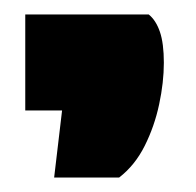

<svg xmlns="http://www.w3.org/2000/svg" viewBox="-20 -574 271 266"><path d="M186 -554Q196 -546 201.5 -530Q207 -514 207 -487Q207 -460 200.5 -429.5Q194 -399 180.5 -372Q167 -345 145 -328H55L66 -421H15V-554Z"/></svg>

Font: Tac One
Style: Regular
Weight: 400
Designer: Oluseyi Olusanya, David Udoh, Eyiyemi Adegbite, Mirko Velimirović
Version: Version 1.003; ttfautohint (v1.8.4.7-5d5b)